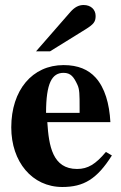

<svg xmlns="http://www.w3.org/2000/svg" viewBox="-20 -733 484 767"><path d="M298 -282H164C164 -402 188 -442 234 -442C263 -442 275 -425 289 -395C298 -376 298 -355 298 -303ZM403 -126C362 -77 331 -58 288 -58C190 -58 175 -150 169 -245H421C417 -319 399 -382 362 -423C333 -455 292 -473 234 -473C109 -473 25 -373 25 -224C25 -87 108 14 229 14C314 14 367 -17 427 -112ZM124 -528H180L322 -616C354 -636 362 -646 362 -669C362 -695 343 -713 314 -713C294 -713 278 -704 261 -685Z"/></svg>

Font: XITS
Style: Bold
Weight: 700
Designer: MicroPress Inc., with final additions and corrections provided by Coen Hoffman, Elsevier (retired)
Version: Version 1.302